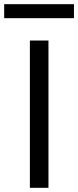

<svg xmlns="http://www.w3.org/2000/svg" viewBox="-39 -899 374 919"><path d="M104 0V-705H193V0ZM-19 -812V-879H315V-812Z"/></svg>

Font: Nunito Sans 8pt
Style: Regular
Weight: 400
Version: Version 3.101;gftools[0.9.27]